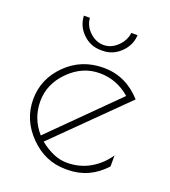

<svg xmlns="http://www.w3.org/2000/svg" viewBox="-123 -735 741 837"><g transform="rotate(20 247.5 -316.0)"><path d="M285 12H276Q181 12 110.5 -59.5Q40 -131 40 -226Q40 -321 110 -390.5Q180 -460 283 -460Q386 -460 460 -378L146 -68Q211 -16 271 -16Q331 -16 378.5 -43.5Q426 -71 457 -117V-66Q386 12 285 12ZM125 -89 416 -378Q354 -432 274.5 -432Q195 -432 133.5 -370.5Q72 -309 72 -229Q72 -149 125 -89ZM343 -644H372Q370 -597 334.5 -562.5Q299 -528 251 -528H243Q195 -528 160 -562Q125 -596 123 -644H151Q153 -608 182 -580.5Q211 -553 246.5 -553Q282 -553 310.5 -580.5Q339 -608 343 -644Z"/></g></svg>

Font: Poiret One
Style: Regular
Weight: 400
Designer: Denis Masharov
Foundry: Denis Masharov
Version: Version 1.001